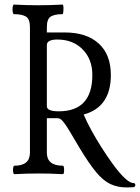

<svg xmlns="http://www.w3.org/2000/svg" viewBox="-20 -759 612 840"><path d="M534 61Q494 61 462.5 46Q431 31 400 -6.5Q369 -44 328 -112Q301 -158 285 -184.5Q269 -211 259.5 -223Q250 -235 244 -238.5Q238 -242 230 -242H185V-91Q185 -34 255 -34Q259 -34 260 -24.5Q261 -15 260 -6Q259 3 255 3Q203 0 149 0Q96 0 43 3Q39 3 37.5 -6Q36 -15 37.5 -24.5Q39 -34 43 -34Q111 -34 111 -91V-640Q111 -676 93.5 -686.5Q76 -697 41 -697Q37 -697 35.5 -707.5Q34 -718 35.5 -728.5Q37 -739 41 -739Q94 -736 147 -736Q199 -736 253 -739Q257 -739 257.5 -728.5Q258 -718 257 -707.5Q256 -697 253 -697Q219 -697 202 -686.5Q185 -676 185 -640V-617H263Q359 -617 412 -568.5Q465 -520 465 -431Q465 -290 346 -258Q359 -227 379.5 -189.5Q400 -152 424.5 -113.5Q449 -75 473 -42Q502 -2 525.5 20Q549 42 564 42Q572 42 572 50Q572 58 564 60Q560 60 551 60.5Q542 61 534 61ZM237 -272Q384 -272 384 -431Q384 -500 341.5 -543Q299 -586 231 -586Q185 -586 185 -562V-294Q185 -272 237 -272Z"/></svg>

Font: Junicode Two Beta Condensed
Style: Regular
Weight: 400
Width: 3
Designer: Peter S. Baker
Foundry: Briery Creek Software
Version: Version 1.053; ttfautohint (v1.8.4)